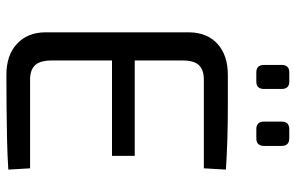

<svg xmlns="http://www.w3.org/2000/svg" viewBox="-182 -741 924 600"><g transform="rotate(90 280.0 -441.0)"><path d="M214 -691Q264 -691 314.5 -691Q365 -691 414.5 -689.5Q464 -688 510 -685L506 -616H229Q198 -616 183.5 -600.5Q169 -585 169 -550V-140Q169 -105 183.5 -89Q198 -73 229 -73H506L510 -5Q464 -2 414.5 -1Q365 0 314.5 0.5Q264 1 214 1Q153 1 117.5 -31.5Q82 -64 81 -119V-571Q82 -627 117.5 -659Q153 -691 214 -691ZM99 -400H467V-329H99ZM412 -883Q436 -883 436 -859V-804Q436 -780 412 -780H384Q360 -780 360 -804V-859Q360 -883 384 -883ZM235 -883Q258 -883 258 -859V-804Q258 -780 235 -780H206Q183 -780 183 -804V-859Q183 -883 206 -883Z"/></g></svg>

Font: Exo 2
Style: Regular
Weight: 400
Designer: Natanael Gama
Foundry: Natanael Gama
Version: Version 2.010